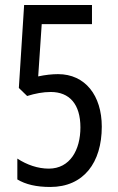

<svg xmlns="http://www.w3.org/2000/svg" viewBox="-20 -734 469 764"><path d="M211 -439C187 -439 160 -436 132 -430L146 -638H346V-714H76L55 -384L88 -352C120 -362 151 -368 182 -368C256 -368 300 -320 300 -227C300 -138 259 -63 174 -63C131 -63 87 -78 49 -103V-20C82 0 125 10 180 10C313 10 385 -87 385 -230C385 -354 319 -439 211 -439Z"/></svg>

Font: Noto Sans Ethiopic ExtCond
Style: Regular
Weight: 400
Width: 2
Designer: Monotype Design Team
Foundry: Monotype Imaging Inc.
Version: Version 2.102